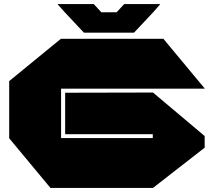

<svg xmlns="http://www.w3.org/2000/svg" viewBox="-20 -920 1047 940"><path d="M279 -486V-730H780L982 -487V-486ZM227 0 25 -243V-244H728V0ZM25 -244V-523L278 -730H279V-244ZM299 -263V-466L728 -467V-263ZM728 0V-467H729L982 -254V-197L729 0ZM391 -760 297 -860H730L636 -760ZM297 -860 263 -898V-900H439L476 -860ZM551 -860 588 -900H764V-899L730 -860Z"/></svg>

Font: Foldit Thin Black
Style: Regular
Weight: 900
Version: Version 1.003